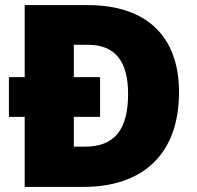

<svg xmlns="http://www.w3.org/2000/svg" viewBox="-20 -734 774 754"><path d="M324 -714H77V-431H15V-275H77V0H308C535 0 683 -123 683 -372C683 -593 554 -714 324 -714ZM326 -558C431 -558 483 -495 483 -365C483 -225 430 -158 313 -158H270V-275H373V-431H270V-558Z"/></svg>

Font: Noto Sans Gurmukhi Black
Style: Regular
Weight: 900
Designer: Jelle Bosma - Monotype Design Team
Foundry: Monotype Imaging Inc.
Version: Version 2.004